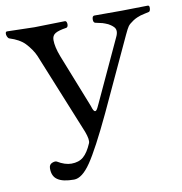

<svg xmlns="http://www.w3.org/2000/svg" viewBox="-79 -730 799 843"><g transform="rotate(-10 321.0 -308.0)"><path d="M268 -158 120 -522Q107 -552 79 -582Q56 -606 11 -620Q6 -622 2.5 -630Q-1 -638 0 -645Q1 -652 7 -652Q30 -652 67.5 -650.5Q105 -649 129 -649Q155 -649 196 -650.5Q237 -652 265 -652Q270 -652 272.5 -645Q275 -638 273 -630.5Q271 -623 265 -622Q231 -617 216 -608Q201 -599 201 -579Q201 -548 218 -504L311 -269Q317 -249 322 -243Q327 -237 332.5 -242.5Q338 -248 347 -269L474 -543Q489 -573 473 -589Q467 -595 461 -599Q455 -603 450.5 -605.5Q446 -608 437.5 -611Q429 -614 426 -615Q423 -616 410.5 -618.5Q398 -621 395 -622Q386 -624 386.5 -639Q387 -654 397 -654H519Q542 -654 577 -655Q612 -656 635 -656Q643 -656 642 -643Q641 -630 635 -628Q627 -626 615 -623.5Q603 -621 596.5 -619Q590 -617 580.5 -613Q571 -609 562 -603Q544 -591 537.5 -582Q531 -573 519 -547L368 -222Q299 -76 259.5 -18Q220 40 184 40Q134 40 111 24Q88 9 88 -26Q88 -44 102 -49.5Q116 -55 123 -51Q156 -31 185 -31Q218 -31 238.5 -48.5Q259 -66 276 -106Q282 -120 268 -158Z"/></g></svg>

Font: EB Garamond 12 All SC
Style: AllSC
Weight: 400
Version: Version 0.016 ; ttfautohint (v0.97) -l 8 -r 50 -G 200 -x 0 -